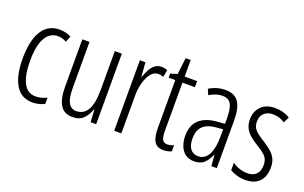

<svg xmlns="http://www.w3.org/2000/svg" viewBox="-80 -1004 2155 1361"><g transform="rotate(20 998.0 -323.5)"><path d="M217 10Q130 10 87.5 -60.5Q45 -131 45 -261Q45 -396 90.5 -469Q136 -542 222 -542Q272 -542 310 -521L292 -476Q260 -494 226 -494Q166 -494 133 -435.5Q100 -377 100 -262Q100 -157 129.5 -97.5Q159 -38 223 -38Q262 -38 306 -59V-12Q287 -2 262.5 4Q238 10 217 10Z M694 -532V0H652L647 -92H643Q629 -50 599.5 -20Q570 10 519 10Q453 10 424.5 -37.5Q396 -85 396 -173V-532H450V-185Q450 -109 469.5 -74Q489 -39 528 -39Q584 -39 612.5 -88Q641 -137 641 -240V-532Z M991 -541Q1001 -541 1013 -539Q1025 -537 1036 -532L1026 -478Q1019 -481 1008.5 -483.5Q998 -486 988 -486Q955 -486 931.5 -456Q908 -426 895.5 -378.5Q883 -331 884 -279V0H830V-532H872L880 -427H883Q893 -456 907 -482Q921 -508 941.5 -524.5Q962 -541 991 -541Z M1217 -38Q1229 -38 1241.5 -41Q1254 -44 1264 -49V-3Q1251 3 1236 6.5Q1221 10 1203 10Q1154 10 1134 -23.5Q1114 -57 1114 -123V-486H1064V-517L1115 -532L1130 -657H1168V-532H1262V-486H1168V-126Q1168 -81 1177.5 -59.5Q1187 -38 1217 -38Z M1474 -542Q1543 -542 1573.5 -497.5Q1604 -453 1604 -360V0H1563L1556 -84H1554Q1539 -44 1511.5 -17Q1484 10 1435 10Q1393 10 1366.5 -11Q1340 -32 1327.5 -66Q1315 -100 1315 -140Q1315 -219 1360.5 -261Q1406 -303 1490 -310L1551 -315V-358Q1551 -433 1531.5 -464.5Q1512 -496 1468 -496Q1447 -496 1422.5 -489Q1398 -482 1370 -465L1352 -507Q1409 -542 1474 -542ZM1496 -269Q1370 -257 1370 -141Q1370 -88 1390.5 -61Q1411 -34 1449 -34Q1501 -34 1526.5 -83.5Q1552 -133 1552 -216V-274Z M1963 -134Q1963 -66 1926.5 -28Q1890 10 1821 10Q1784 10 1754 0.5Q1724 -9 1705 -21V-78Q1726 -61 1756.5 -50.5Q1787 -40 1820 -40Q1863 -40 1886 -64.5Q1909 -89 1909 -133Q1909 -175 1887.5 -198Q1866 -221 1821 -248Q1787 -269 1761.5 -290Q1736 -311 1721 -339Q1706 -367 1706 -407Q1706 -466 1743.5 -504Q1781 -542 1849 -542Q1912 -542 1961 -511L1939 -467Q1899 -495 1849 -495Q1808 -495 1783 -472Q1758 -449 1758 -408Q1758 -370 1779.5 -346.5Q1801 -323 1849 -294Q1882 -273 1907.5 -252Q1933 -231 1948 -203.5Q1963 -176 1963 -134Z"/></g></svg>

Font: Noto Sans Tamil ExtraCondensed Light
Style: Regular
Weight: 300
Width: 2
Designer: Jelle Bosma - Monotype Design Team
Foundry: Monotype Imaging Inc.
Version: Version 2.004; ttfautohint (v1.8.4.7-5d5b)